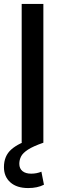

<svg xmlns="http://www.w3.org/2000/svg" viewBox="-26 -724 324 974"><path d="M194 -704V0H84V-704ZM117 230Q59 230 26.5 201Q-6 172 -6 124Q-6 67 31.5 34Q69 1 143 -21L194 0Q142 18 116 35Q90 52 81 69.5Q72 87 72 107Q72 131 88 144Q104 157 132 157Q160 157 184 147L197 213Q164 230 117 230Z"/></svg>

Font: Prodigy Sans Medium
Style: Regular
Weight: 500
Designer: Wei Huang
Foundry: Wei Huang
Version: Version 1.003; ttfautohint (v1.8.3)